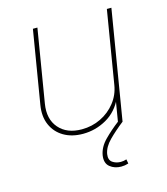

<svg xmlns="http://www.w3.org/2000/svg" viewBox="-112 -629 801 923"><g transform="rotate(-15 289.0 -167.0)"><path d="M241.2 7.8Q185.5 7.8 145.5 -15.9Q105.5 -39.6 87.2 -81.8Q68.8 -124 78.1 -179.7L138.2 -542.5H160.6L100.6 -179.7Q88.4 -105.5 127.7 -60.1Q167 -14.6 241.2 -14.6Q292 -14.6 335.7 -35.9Q379.4 -57.1 408.9 -94.5Q438.5 -131.8 446.3 -179.7L506.3 -542.5H528.8L439 0H416.5L436 -117.2H441.9Q413.6 -54.7 358.6 -23.4Q303.7 7.8 241.2 7.8ZM377.4 207.5Q344.7 207.5 321.8 189Q298.8 170.4 304.7 131.8Q311.5 92.3 344.7 58.6Q377.9 24.9 418.9 -6.3L439.5 0Q396.5 33.7 364.7 65.7Q333 97.7 327.1 131.8Q322.8 160.6 340.3 172.9Q357.9 185.1 381.3 185.1Q389.2 185.1 396 183.8Q402.8 182.6 409.7 180.2L413.6 201.7Q404.8 204.6 395.8 206.1Q386.7 207.5 377.4 207.5Z"/></g></svg>

Font: Inter 16pt Thin
Style: Italic
Weight: 250
Italic angle: -9.3988°
Version: Version 4.001;git-66647c0bb